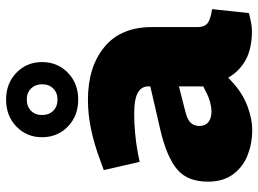

<svg xmlns="http://www.w3.org/2000/svg" viewBox="-129 -711 849 631"><g transform="rotate(-90 295.5 -395.5)"><path d="M183 9Q140 9 101.5 -6Q63 -21 38.5 -53.5Q14 -86 14 -137Q14 -204 54.5 -238Q95 -272 184 -293L327 -326V-328Q329 -353 308 -366Q287 -379 237 -379Q206 -379 173.5 -376Q141 -373 108 -367L79 -361L52 -479L88 -492Q136 -510 185 -520.5Q234 -531 283 -531Q391 -531 456.5 -477Q522 -423 522 -321V-170Q522 -148 534.5 -138Q547 -128 581 -123L568 -2Q553 2 537 5Q521 8 510 8Q450 8 412.5 -13.5Q375 -35 356 -70L335 -51Q301 -21 260 -6Q219 9 183 9ZM244 -125Q258 -125 275 -129.5Q292 -134 309 -143L327 -152V-232L241 -210Q215 -203 206 -191.5Q197 -180 197 -165Q197 -145 210 -135Q223 -125 244 -125ZM284 -563Q230 -563 195 -597Q160 -631 160 -682Q160 -732 195 -766Q230 -800 284 -800Q337 -800 372 -766Q407 -732 407 -682Q407 -631 372 -597Q337 -563 284 -563ZM284 -631Q306 -631 320 -645Q334 -659 334 -682Q334 -704 320 -718Q306 -732 284 -732Q261 -732 247 -718Q233 -704 233 -682Q233 -659 247 -645Q261 -631 284 -631Z"/></g></svg>

Font: REM Medium ExtraBold
Style: Regular
Weight: 800
Version: Version 1.005;gftools[0.9.28]